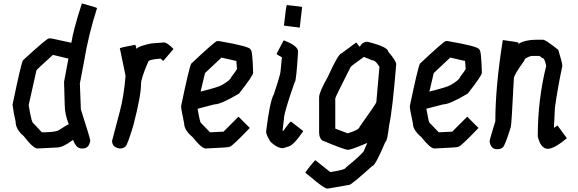

<svg xmlns="http://www.w3.org/2000/svg" viewBox="-20 -882 3354 1114"><path d="M455.1 -862.3Q543 -838.4 543 -835Q492.2 -677.2 466.8 -520.5L443.4 -397.5L449.2 -247.1Q503.9 -77.1 503.9 -65.4Q495.6 -20.5 460.9 -20.5H453.1Q422.4 -20.5 404.3 -69.3H402.3Q344.7 -26.4 312.5 -26.4L197.3 -20.5Q172.9 -20.5 117.2 -92.8Q70.3 -131.3 70.3 -178.7Q60.5 -216.8 52.7 -274.4Q103.5 -519 113.3 -532.2Q251.5 -659.2 263.7 -659.2H277.3L394.5 -633.8V-635.7Q404.3 -705.1 455.1 -862.3ZM287.1 -563.5Q191.4 -477.5 191.4 -473.6L146.5 -272.5Q163.1 -165 175.8 -165L222.7 -114.3Q308.1 -114.3 326.2 -129.9Q374 -161.1 378.9 -161.1Q355.5 -219.2 355.5 -274.4L351.6 -407.2L377 -542Z M931.2 -635.7Q950.7 -634.8 985.8 -598.6V-596.7L927.2 -528.3L911.6 -542Q839.4 -536.6 839.4 -522.5Q798.3 -426.8 798.3 -395.5Q798.3 -326.2 753.4 -153.3Q719.7 -42 708.5 -32.2Q692.9 -20.5 679.2 -20.5H673.3Q630.4 -28.3 630.4 -63.5V-65.4L675.3 -235.4Q699.2 -325.2 708.5 -442.4L675.3 -602.5Q689.5 -608.4 765.1 -622.1Q771 -610.8 771 -598.6Q783.2 -614.3 856.9 -629.9Z M1251.5 -643.6Q1433.1 -612.3 1433.1 -594.7Q1445.3 -594.7 1448.7 -460Q1448.7 -443.4 1366.7 -338.9Q1261.7 -276.4 1224.1 -276.4L1126.5 -251Q1140.6 -168.9 1146 -168.9L1198.7 -114.3L1276.9 -118.2L1362.8 -204.1H1364.7L1429.2 -139.6Q1324.7 -30.3 1312 -30.3Q1312 -26.4 1173.3 -20.5Q1149.4 -20.5 1097.2 -86.9Q1048.3 -127.4 1048.3 -167Q1030.8 -248.5 1030.8 -264.6V-266.6Q1077.6 -491.2 1089.4 -512.7Q1228.5 -643.6 1239.7 -643.6ZM1265.1 -547.9 1169.4 -458 1144 -350.6Q1246.1 -376 1265.1 -387.7Q1317.9 -417 1321.8 -434.6Q1355 -477.5 1355 -483.4L1351.1 -528.3Z M1645 -852.5Q1732.9 -843.8 1732.9 -840.8L1719.2 -721.7L1627.4 -733.4Q1640.1 -852.5 1645 -852.5ZM1625.5 -647.5H1627.4Q1709.5 -616.2 1709.5 -583Q1698.7 -405.3 1689.9 -405.3Q1627.4 -228.5 1627.4 -192.4L1619.6 -124L1621.6 -122.1H1623.5Q1662.1 -176.8 1668.5 -176.8L1738.8 -122.1V-120.1Q1685.1 -41 1654.8 -32.2L1623.5 -22.5H1613.8Q1582.5 -27.3 1549.3 -59.6Q1523.9 -100.1 1523.9 -118.2Q1545.4 -294.9 1568.8 -335Q1607.9 -451.7 1607.9 -469.7L1615.7 -549.8Q1585.4 -565.4 1584.5 -569.3Z M2112.8 -639.6Q2231.9 -609.4 2231.9 -583Q2278.8 -529.3 2278.8 -508.8Q2257.3 -243.2 2237.8 -155.3Q2226.6 -59.6 2216.3 -59.6Q2157.2 81.1 2140.1 81.1Q2018.1 190.4 2007.3 190.4L1884.3 211.9H1878.4Q1860.4 211.9 1780.8 143.6Q1751.5 121.1 1751.5 118.2Q1783.2 74.7 1808.1 47.9H1810.1L1896 116.2Q1987.8 103 1987.8 88.9Q2064.9 26.9 2089.4 -2.9L2110.8 -51.8H2108.9Q2017.1 -12.7 1999.5 -12.7Q1979.5 -12.7 1849.1 -67.4Q1831.5 -83 1831.5 -112.3V-317.4Q1831.5 -347.2 1882.3 -436.5Q1943.4 -571.8 1962.4 -573.2L2044.4 -633.8H2050.3Q2050.3 -628.4 2067.9 -610.4Q2081.5 -639.6 2112.8 -639.6ZM1925.3 -311.5V-135.7L1997.6 -108.4Q2065.9 -129.9 2065.9 -145.5Q2163.6 -281.7 2163.6 -290L2181.2 -491.2H2183.1Q2160.2 -532.2 2140.1 -532.2L2091.3 -551.8Q2013.2 -496.6 2013.2 -491.2Q1925.3 -317.4 1925.3 -311.5Z M2578.6 -643.6Q2760.3 -612.3 2760.3 -594.7Q2772.5 -594.7 2775.9 -460Q2775.9 -443.4 2693.8 -338.9Q2588.9 -276.4 2551.3 -276.4L2453.6 -251Q2467.8 -168.9 2473.1 -168.9L2525.9 -114.3L2604 -118.2L2689.9 -204.1H2691.9L2756.3 -139.6Q2651.9 -30.3 2639.2 -30.3Q2639.2 -26.4 2500.5 -20.5Q2476.6 -20.5 2424.3 -86.9Q2375.5 -127.4 2375.5 -167Q2357.9 -248.5 2357.9 -264.6V-266.6Q2404.8 -491.2 2416.5 -512.7Q2555.7 -643.6 2566.9 -643.6ZM2592.3 -547.9 2496.6 -458 2471.2 -350.6Q2573.2 -376 2592.3 -387.7Q2645 -417 2648.9 -434.6Q2682.1 -477.5 2682.1 -483.4L2678.2 -528.3Z M3131.3 -651.4Q3145.5 -651.4 3219.2 -592.8Q3242.7 -517.6 3242.7 -499Q3215.3 -371.1 3199.7 -256.8L3193.8 -139.6L3213.4 -153.3H3215.3L3268.1 -81.1V-79.1Q3194.8 -18.6 3158.7 -18.6Q3117.2 -18.6 3100.1 -90.8Q3100.1 -302.2 3148.9 -499Q3140.6 -545.9 3125.5 -545.9L3109.9 -557.6H3063Q3022 -545.4 3022 -530.3Q2961.4 -446.8 2961.4 -426.8Q2947.8 -154.8 2943.8 -145.5Q2910.2 -36.6 2897 -26.4Q2883.3 -16.6 2871.6 -16.6H2861.8Q2829.1 -16.6 2820.8 -59.6V-61.5Q2820.8 -71.8 2854 -178.7Q2854 -379.4 2897 -647.5L2898.9 -649.4Q2988.8 -637.7 2988.8 -633.8V-631.8L2986.8 -629.9V-627.9H2988.8Q3027.3 -651.4 3090.3 -651.4Z"/></svg>

Font: ww_drahtTSB
Style: Regular
Weight: 400
Designer: Dr. Wolfgang Wiebecke
Version: Version 1.06 May 21, 2010, initial release